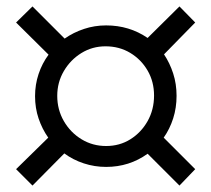

<svg xmlns="http://www.w3.org/2000/svg" viewBox="-20 -567 657 597"><path d="M310 -48Q274 -48 240.5 -59Q207 -70 180 -90L81 10L30 -41L130 -139Q111 -166 100 -198.5Q89 -231 89 -268Q89 -304 100 -337Q111 -370 131 -397L30 -497L81 -547L181 -447Q208 -466 241 -477Q274 -488 310 -488Q382 -488 439 -449L538 -547L587 -497L490 -398Q508 -371 518.5 -338.5Q529 -306 529 -269Q529 -232 518.5 -199Q508 -166 489 -139L587 -41L538 10L439 -89Q382 -48 310 -48ZM310 -113Q352 -113 385.5 -134Q419 -155 439 -190.5Q459 -226 459 -270Q459 -313 439 -347.5Q419 -382 385 -402.5Q351 -423 308 -423Q267 -423 233 -402Q199 -381 178.5 -346Q158 -311 158 -269Q158 -226 178.5 -190.5Q199 -155 233.5 -134Q268 -113 310 -113Z"/></svg>

Font: STIX Two Text Medium
Style: Italic
Weight: 500
Italic angle: -12°
Designer: Ross Mills, John Hudson & Paul Hanslow, Tiro Typeworks Ltd; with prior portions MicroPress Inc. and Coen Hoffman, Elsevi
Foundry: Tiro Typeworks Ltd
Version: Version 2.13 b171